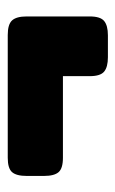

<svg xmlns="http://www.w3.org/2000/svg" viewBox="81 -498 305 508"><g transform="rotate(-90 234.0 -243.5)"><path d="M287 -159V-230H71Q43 -230 33 -241.5Q23 -253 23 -280V-326Q23 -353 33 -364.5Q43 -376 71 -376H396Q424 -376 434.5 -364.5Q445 -353 445 -326V-159Q445 -131 433 -121Q421 -111 395 -111H337Q311 -111 299 -121Q287 -131 287 -159Z"/></g></svg>

Font: Mitr SemiBold
Style: Regular
Weight: 600
Designer: Thanarat Vachiruckul
Foundry: Cadson Demak
Version: Version 1.003